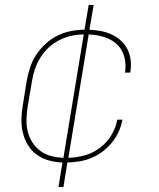

<svg xmlns="http://www.w3.org/2000/svg" viewBox="-20 -648 640 775"><path d="M216 107 232 8Q204 7 177 -0.5Q150 -8 128.5 -23.5Q107 -39 93 -62Q79 -85 72.5 -111.5Q66 -138 66.5 -166.5Q67 -195 72 -223L88 -323Q93 -350 102 -377Q111 -404 127 -428Q143 -452 165 -472Q187 -492 212.5 -504.5Q238 -517 266 -522.5Q294 -528 321 -528L338 -628H358L341 -528Q365 -527 388 -522.5Q411 -518 431.5 -508.5Q452 -499 468.5 -483.5Q485 -468 495 -448Q505 -428 507.5 -404.5Q510 -381 506 -357L505 -355H484L485 -357Q488 -378 485.5 -399Q483 -420 474.5 -438Q466 -456 451.5 -469.5Q437 -483 418.5 -491.5Q400 -500 380 -504Q360 -508 338 -509L256 -11Q289 -12 322 -21Q355 -30 383 -51Q411 -72 429.5 -102.5Q448 -133 453 -165H474Q470 -141 459.5 -117.5Q449 -94 432.5 -73.5Q416 -53 395 -37Q374 -21 350 -11Q326 -1 302 3Q278 7 252 8L236 107ZM236 -11 318 -509Q293 -509 268 -503.5Q243 -498 219.5 -486Q196 -474 176.5 -456Q157 -438 143 -415.5Q129 -393 121 -369Q113 -345 109 -320L92 -220Q88 -194 87 -168.5Q86 -143 91.5 -119Q97 -95 110 -74.5Q123 -54 142 -39.5Q161 -25 185.5 -18.5Q210 -12 236 -11Z"/></svg>

Font: Iosevka Aile Thin Oblique
Style: Regular
Weight: 100
Italic angle: -9°
Designer: Belleve Invis
Foundry: Belleve Invis
Version: Version 31.1.0; ttfautohint (v1.8.4)